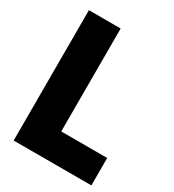

<svg xmlns="http://www.w3.org/2000/svg" viewBox="-187 -888 904 995"><g transform="rotate(30 265.0 -390.0)"><path d="M515 0H50V-780H240V-164H515Z"/></g></svg>

Font: Tanohe Sans Black
Style: Regular
Weight: 900
Designer: Village Type and Design LLC & Cristiano Sobral
Foundry: Cooper Hewitt Smithsonian Design Museum
Version: Version 1.00;March 11, 2020;FontCreator 12.0.0.2522 64-bit; 